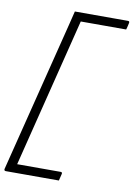

<svg xmlns="http://www.w3.org/2000/svg" viewBox="-107 -822 728 1045"><g transform="rotate(10 257.0 -299.5)"><path d="M294 161H1Q-10 161 -8 150Q44 -57 96 -264.5Q148 -472 200 -679Q205 -699 210 -719.5Q215 -740 220 -760H513Q524 -760 521 -749Q520 -741 517.5 -732.5Q515 -724 512 -712H261Q209 -506 158 -299.5Q107 -93 55 113H295Q306 113 303 124Q301 134 298.5 142.5Q296 151 294 161Z"/></g></svg>

Font: Recursive Sn Lnr St Lt
Style: Italic
Weight: 300
Italic angle: -15°
Version: Version 1.079;hotconv 1.0.112;makeotfexe 2.5.65598; ttfautoh